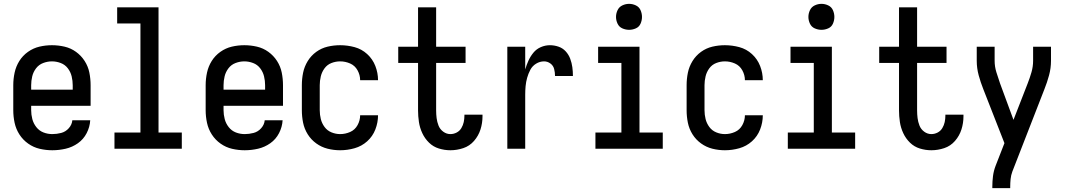

<svg xmlns="http://www.w3.org/2000/svg" viewBox="-20 -773 5540 998"><path d="M252 8Q287 8 321.5 0Q356 -8 385 -28.5Q414 -49 430.5 -81Q447 -113 449 -148H356Q354 -125 337.5 -106.5Q321 -88 298 -82Q275 -76 252 -76Q228 -76 206 -84.5Q184 -93 169 -112Q154 -131 148 -154Q142 -177 142 -200V-223H451V-330Q451 -363 444.5 -395.5Q438 -428 420 -456Q402 -484 375 -503.5Q348 -523 315.5 -530.5Q283 -538 250 -538Q217 -538 185 -530.5Q153 -523 125.5 -503.5Q98 -484 80.5 -456Q63 -428 56 -395.5Q49 -363 49 -330V-200Q49 -167 56 -134.5Q63 -102 81 -74Q99 -46 126.5 -26.5Q154 -7 186.5 0.5Q219 8 252 8ZM142 -307V-330Q142 -353 147.5 -376Q153 -399 167.5 -418Q182 -437 204.5 -445.5Q227 -454 250 -454Q273 -454 295.5 -445.5Q318 -437 332.5 -418Q347 -399 352.5 -376Q358 -353 358 -330V-307Z M575 0H925V-84H804V-735H589V-651H710V-84H575Z M1252 8Q1287 8 1321.5 0Q1356 -8 1385 -28.5Q1414 -49 1430.5 -81Q1447 -113 1449 -148H1356Q1354 -125 1337.5 -106.5Q1321 -88 1298 -82Q1275 -76 1252 -76Q1228 -76 1206 -84.5Q1184 -93 1169 -112Q1154 -131 1148 -154Q1142 -177 1142 -200V-223H1451V-330Q1451 -363 1444.5 -395.5Q1438 -428 1420 -456Q1402 -484 1375 -503.5Q1348 -523 1315.5 -530.5Q1283 -538 1250 -538Q1217 -538 1185 -530.5Q1153 -523 1125.5 -503.5Q1098 -484 1080.5 -456Q1063 -428 1056 -395.5Q1049 -363 1049 -330V-200Q1049 -167 1056 -134.5Q1063 -102 1081 -74Q1099 -46 1126.5 -26.5Q1154 -7 1186.5 0.5Q1219 8 1252 8ZM1142 -307V-330Q1142 -353 1147.5 -376Q1153 -399 1167.5 -418Q1182 -437 1204.5 -445.5Q1227 -454 1250 -454Q1273 -454 1295.5 -445.5Q1318 -437 1332.5 -418Q1347 -399 1352.5 -376Q1358 -353 1358 -330V-307Z M1748 8Q1786 8 1823 -2.5Q1860 -13 1888.5 -38.5Q1917 -64 1931 -100Q1945 -136 1945 -174H1852Q1852 -147 1838.5 -122.5Q1825 -98 1800 -87Q1775 -76 1748 -76Q1725 -76 1703 -85Q1681 -94 1667 -113Q1653 -132 1647.5 -154.5Q1642 -177 1642 -200V-330Q1642 -353 1647.5 -376Q1653 -399 1667 -418Q1681 -437 1703 -445.5Q1725 -454 1748 -454Q1775 -454 1800 -443Q1825 -432 1838.5 -407.5Q1852 -383 1852 -356H1945Q1945 -394 1931 -430Q1917 -466 1888.5 -492Q1860 -518 1823 -528Q1786 -538 1748 -538Q1715 -538 1683 -530.5Q1651 -523 1624 -503.5Q1597 -484 1579.5 -455.5Q1562 -427 1555.5 -395Q1549 -363 1549 -330V-200Q1549 -167 1555.5 -135Q1562 -103 1579.5 -75Q1597 -47 1624 -27.5Q1651 -8 1683 0Q1715 8 1748 8Z M2321 8Q2355 8 2388 -3Q2421 -14 2444 -40.5Q2467 -67 2477.5 -100Q2488 -133 2488 -168Q2488 -172 2488 -177H2394V-172Q2394 -155 2390.5 -138.5Q2387 -122 2378 -107Q2369 -92 2353.5 -84Q2338 -76 2321 -76Q2301 -76 2284 -88.5Q2267 -101 2259.5 -120Q2252 -139 2249.5 -159Q2247 -179 2247 -199V-446H2400V-530H2247V-735H2153V-530H2050V-446H2153V-199Q2153 -169 2157.5 -139Q2162 -109 2175 -81Q2188 -53 2210 -31.5Q2232 -10 2261.5 -1Q2291 8 2321 8Z M2617 0H2710V-281Q2710 -303 2712 -325Q2714 -347 2720 -368.5Q2726 -390 2736.5 -410Q2747 -430 2766.5 -442Q2786 -454 2808 -454Q2826 -454 2841 -443Q2856 -432 2860.5 -414Q2865 -396 2865 -378H2958Q2958 -401 2955 -423.5Q2952 -446 2944 -467.5Q2936 -489 2920.5 -506Q2905 -523 2883 -530.5Q2861 -538 2838 -538Q2814 -538 2791 -528Q2768 -518 2752.5 -499Q2737 -480 2727 -458Q2717 -436 2710 -412V-530H2617Z M3075 0H3425V-84H3304V-530H3089V-446H3210V-84H3075ZM3250 -618Q3268 -618 3285 -625.5Q3302 -633 3309.5 -650Q3317 -667 3317 -685Q3317 -703 3309.5 -720Q3302 -737 3285 -745Q3268 -753 3250 -753Q3232 -753 3215 -745Q3198 -737 3190 -720Q3182 -703 3182 -685Q3182 -667 3190 -650Q3198 -633 3215 -625.5Q3232 -618 3250 -618Z M3748 8Q3786 8 3823 -2.5Q3860 -13 3888.5 -38.5Q3917 -64 3931 -100Q3945 -136 3945 -174H3852Q3852 -147 3838.5 -122.5Q3825 -98 3800 -87Q3775 -76 3748 -76Q3725 -76 3703 -85Q3681 -94 3667 -113Q3653 -132 3647.5 -154.5Q3642 -177 3642 -200V-330Q3642 -353 3647.5 -376Q3653 -399 3667 -418Q3681 -437 3703 -445.5Q3725 -454 3748 -454Q3775 -454 3800 -443Q3825 -432 3838.5 -407.5Q3852 -383 3852 -356H3945Q3945 -394 3931 -430Q3917 -466 3888.5 -492Q3860 -518 3823 -528Q3786 -538 3748 -538Q3715 -538 3683 -530.5Q3651 -523 3624 -503.5Q3597 -484 3579.5 -455.5Q3562 -427 3555.5 -395Q3549 -363 3549 -330V-200Q3549 -167 3555.5 -135Q3562 -103 3579.5 -75Q3597 -47 3624 -27.5Q3651 -8 3683 0Q3715 8 3748 8Z M4075 0H4425V-84H4304V-530H4089V-446H4210V-84H4075ZM4250 -618Q4268 -618 4285 -625.5Q4302 -633 4309.5 -650Q4317 -667 4317 -685Q4317 -703 4309.5 -720Q4302 -737 4285 -745Q4268 -753 4250 -753Q4232 -753 4215 -745Q4198 -737 4190 -720Q4182 -703 4182 -685Q4182 -667 4190 -650Q4198 -633 4215 -625.5Q4232 -618 4250 -618Z M4821 8Q4855 8 4888 -3Q4921 -14 4944 -40.5Q4967 -67 4977.5 -100Q4988 -133 4988 -168Q4988 -172 4988 -177H4894V-172Q4894 -155 4890.5 -138.5Q4887 -122 4878 -107Q4869 -92 4853.5 -84Q4838 -76 4821 -76Q4801 -76 4784 -88.5Q4767 -101 4759.5 -120Q4752 -139 4749.5 -159Q4747 -179 4747 -199V-446H4900V-530H4747V-735H4653V-530H4550V-446H4653V-199Q4653 -169 4657.5 -139Q4662 -109 4675 -81Q4688 -53 4710 -31.5Q4732 -10 4761.5 -1Q4791 8 4821 8Z M5138 205H5231V198Q5231 178 5233 158Q5235 138 5242 119L5409 -310Q5423 -345 5433 -382Q5443 -419 5443 -457V-530H5350V-457Q5350 -427 5341.5 -397.5Q5333 -368 5322 -340L5248 -150L5178 -340Q5168 -369 5159 -398Q5150 -427 5150 -457V-530H5057V-457Q5057 -419 5067 -382Q5077 -345 5091 -310L5201 -29L5155 89Q5145 115 5141.5 142.5Q5138 170 5138 198Z"/></svg>

Font: Iosevka SS08 Medium
Style: Regular
Weight: 500
Monospace: yes
Designer: Belleve Invis
Foundry: Belleve Invis
Version: Version 3.4.3; ttfautohint (v1.8.3)